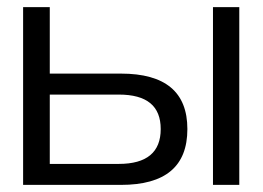

<svg xmlns="http://www.w3.org/2000/svg" viewBox="-20 -520 739 540"><path d="M45 0H320C445 0 507 -52 507 -157C507 -261 445 -313 320 -313H120V-500H45ZM120 -59V-254H314C393 -254 432 -222 432 -157C432 -92 393 -59 314 -59ZM579 0H653V-500H579Z"/></svg>

Font: LT Wave Light
Style: Regular
Weight: 300
Designer: Daniel Lyons
Version: Version 2.5 (Glyphs App)